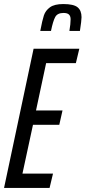

<svg xmlns="http://www.w3.org/2000/svg" viewBox="-22 -929 423 949"><path d="M-2 0 144 -688H370L353 -617H206L156 -383H287L271 -312H141L89 -71H240L223 0ZM381 -844Q381 -828 373 -776H321Q327 -811 327 -834Q327 -849 319 -857Q311 -865 292 -865Q262 -865 251 -845Q240 -825 230 -776H177Q187 -829 195 -853Q203 -877 225 -893Q247 -909 291 -909Q342 -909 361.5 -893Q381 -877 381 -844Z"/></svg>

Font: Saira Ultra Condensed Medium
Style: Italic
Weight: 500
Width: 1
Italic angle: -12°
Designer: Hector Gatti with collaboration of the Omnibus-Type team
Foundry: Omnibus-Type
Version: Version 1.001; ttfautohint (v1.8)